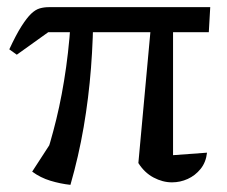

<svg xmlns="http://www.w3.org/2000/svg" viewBox="-20 -506 634 537"><path d="M367 -50 407 -486H464V-72L559 -79Q556 -52 541 -33.5Q526 -15 505 -5.5Q484 4 461 4Q435 4 409.5 -9.5Q384 -23 367 -50ZM177 11Q149 8 121 -0.5Q93 -9 70 -26L155 -157L102 -50Q121 -105 137.5 -172.5Q154 -240 165 -318.5Q176 -397 180 -486H241Q241 -400 234.5 -316Q228 -232 214 -150.5Q200 -69 177 11ZM27 -353 6 -368Q25 -409 40 -432.5Q55 -456 67 -467.5Q79 -479 91 -482.5Q103 -486 117 -486H568L564 -416H115Z"/></svg>

Font: Piazzolla 24pt Medium
Style: Regular
Weight: 500
Designer: Juan Pablo del Peral
Foundry: Huerta Tipografica
Version: Version 2.005